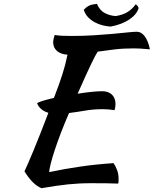

<svg xmlns="http://www.w3.org/2000/svg" viewBox="-20 -903 804 1004"><path d="M514 -426Q547 -426 565.5 -408Q584 -390 584 -358Q584 -350 582.5 -341.5Q581 -333 579 -327Q566 -329 550 -330.5Q534 -332 512 -332Q469 -332 425 -324.5Q381 -317 341 -312Q318 -259 299 -209.5Q280 -160 266.5 -119Q253 -78 245.5 -48Q238 -18 237 -3Q318 -20 400.5 -32Q483 -44 574 -50Q585 -33 592.5 -13Q600 7 600 30Q600 36 600 43Q600 50 598 57Q570 56 539 55.5Q508 55 458 55Q425 55 395.5 56.5Q366 58 336 61Q306 64 272.5 69Q239 74 197 81Q151 63 108 -7Q125 -43 155.5 -116.5Q186 -190 233 -313Q188 -327 174 -363Q179 -368 203 -375.5Q227 -383 262 -391Q277 -430 287.5 -459Q298 -488 306 -513.5Q314 -539 320.5 -563.5Q327 -588 333 -617Q298 -619 278 -636.5Q258 -654 258 -682Q258 -690 260.5 -701Q263 -712 266 -720Q286 -717 304.5 -716Q323 -715 353 -715Q416 -715 471 -718.5Q526 -722 570.5 -726Q615 -730 647 -733.5Q679 -737 696 -737Q719 -737 737 -713Q755 -689 764 -645Q733 -648 713.5 -649Q694 -650 679 -650Q624 -650 578.5 -644.5Q533 -639 491 -633Q485 -624 477.5 -610Q470 -596 458 -571Q446 -546 428.5 -508Q411 -470 386 -413Q424 -419 457.5 -422.5Q491 -426 514 -426ZM559 -764Q539 -765 517 -770.5Q495 -776 475.5 -786.5Q456 -797 440.5 -813Q425 -829 418 -852Q431 -866 445 -873Q459 -880 487 -883Q501 -849 527.5 -835Q554 -821 585 -819Q623 -825 647.5 -840.5Q672 -856 689 -880Q699 -877 705 -861Q695 -827 656 -801Q617 -775 559 -764Z"/></svg>

Font: Sweet Mavka Script
Style: Regular
Weight: 500
Designer: Pablo Impallari/Anastassiya Vishnevskaya
Foundry: Pablo Impallari/ Anastassiya Vishnevskaya
Version: Version 2.0/www.impallari.com/   behance.net/sweetcherry